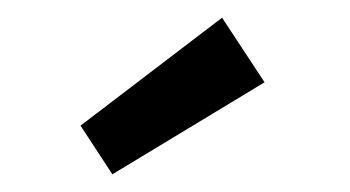

<svg xmlns="http://www.w3.org/2000/svg" viewBox="-20 -774 396 217"><path d="M279 -681 107 -577 71 -632 231 -754Z"/></svg>

Font: Rambla
Style: Regular
Weight: 400
Designer: Martin Sommaruga
Foundry: Martin Sommaruga
Version: Version 1.001